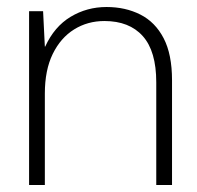

<svg xmlns="http://www.w3.org/2000/svg" viewBox="-20 -528 563 548"><path d="M63 0V-496H103L108 -395H109Q135 -452 181.5 -480Q228 -508 284 -508Q338 -508 380.5 -486.5Q423 -465 447 -419Q471 -373 471 -299V0H426V-293Q426 -382 387.5 -425Q349 -468 278 -468Q230 -468 191.5 -444Q153 -420 130.5 -374Q108 -328 108 -261V0Z"/></svg>

Font: DM Sans 28pt ExtraLight
Style: Regular
Weight: 250
Version: Version 4.004;gftools[0.9.30]